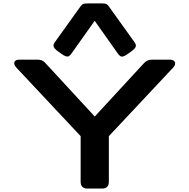

<svg xmlns="http://www.w3.org/2000/svg" viewBox="-20 -1097 1102 1117"><path d="M449.2 -39.1V-304.9L76.7 -702.1Q64.9 -714.6 63.1 -725.6Q61.3 -736.6 69.2 -743.3Q77.1 -750 92.8 -750H194.6Q211.2 -750 222 -746.3Q232.8 -742.6 242.5 -731.9L531.2 -419.1L817.1 -729Q827.3 -740.2 838.6 -745.1Q849.8 -750 864.9 -750H965.3Q982.4 -750 991.2 -743.3Q1000 -736.6 998.8 -725.6Q997.6 -714.6 985.8 -702.1L613.3 -304.9V-39.1Q613.3 -20 603.3 -10Q593.3 0 574.2 0H488.3Q469.2 0 459.2 -10Q449.2 -20 449.2 -39.1ZM299 -851.5 448.9 -1060.6Q457 -1071.8 465.6 -1074.5Q474.1 -1077.1 491.9 -1077.1H573.7Q588.8 -1077.1 596.9 -1074.3Q605 -1071.5 612.6 -1060.6L762.5 -851.5Q770.5 -840.2 770.5 -831.7Q770.5 -823.1 763.5 -815Q756.5 -806.9 739.6 -794.8L725.3 -784.7Q709.2 -773.1 699.4 -769.6Q689.6 -766 682 -769.5Q674.3 -773 666.4 -784.3L530.8 -975.9L395.1 -784.5Q387.2 -773.2 379.5 -769.7Q371.9 -766.2 362 -769.8Q352.1 -773.3 336.2 -784.7L322 -794.8Q305.8 -806.2 298.6 -814.5Q291.5 -822.9 291.3 -831.6Q291 -840.4 299 -851.5Z"/></svg>

Font: Gyrochrome
Style: Regular
Weight: 400
Designer: David Moles
Foundry: David Moles
Version: Version 1.005;Glyphs 3.2.3 (3260)